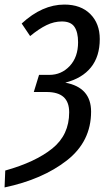

<svg xmlns="http://www.w3.org/2000/svg" viewBox="-35 -720 461 841"><path d="M402 -549Q402 -473 363.5 -425Q325 -377 251 -358Q364 -337 364 -231Q364 -100 257.5 -17Q151 66 -15 101L-12 27Q120 -10 194 -69.5Q268 -129 268 -228Q268 -273 243.5 -295Q219 -317 169 -317H113L136 -392H181Q234 -392 270.5 -431Q307 -470 307 -535Q307 -579 291 -602.5Q275 -626 236 -626Q202 -626 169 -610Q136 -594 97 -562L60 -617Q150 -700 247 -700Q319 -700 360.5 -658.5Q402 -617 402 -549Z"/></svg>

Font: Fira Sans Compressed
Style: Italic
Weight: 400
Width: 1
Italic angle: -8°
Designer: bBox Type GmbH & Carrois Corporate GbR & Edenspiekermann AG
Foundry: bBox Type GmbH & Carrois Corporate GbR & Edenspiekermann AG
Version: Version 4.301